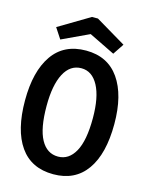

<svg xmlns="http://www.w3.org/2000/svg" viewBox="-121 -878 743 966"><g transform="rotate(15 250.0 -395.5)"><path d="M252 12Q137 12 78 -72Q19 -156 19 -311Q19 -462 78 -547Q137 -632 252 -632Q365 -632 424.5 -547Q484 -462 484 -311Q484 -156 424.5 -72Q365 12 252 12ZM252 -80Q308 -80 340 -137.5Q372 -195 372 -312Q372 -421 340 -480.5Q308 -540 252 -540Q194 -540 162.5 -480.5Q131 -421 131 -312Q131 -195 162.5 -137.5Q194 -80 252 -80ZM111 -652 75 -707 236 -803H267L425 -709L387 -652L252 -718Z"/></g></svg>

Font: Inconsolata
Style: Bold
Weight: 700
Monospace: yes
Designer: Raph Levien, Cyreal, Brenton Simpson
Foundry: Raph Levien, Cyreal, Google
Version: Version 3.100; ttfautohint (v1.8.4.7-5d5b)